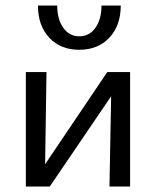

<svg xmlns="http://www.w3.org/2000/svg" viewBox="-20 -678 567 698"><path d="M453 0H378L384 -328L161 0H74V-416H149L144 -81L370 -416H453ZM419 -658H349Q349 -608 327 -577Q305 -546 268 -546Q232 -546 210 -577Q188 -608 188 -658H118Q118 -585 159 -541Q200 -497 268 -497Q336 -497 377.5 -541Q419 -585 419 -658Z"/></svg>

Font: Ysabeau Medium
Style: Regular
Weight: 500
Designer: Christian Thalmann (Catharsis Fonts)
Version: Version 0.003